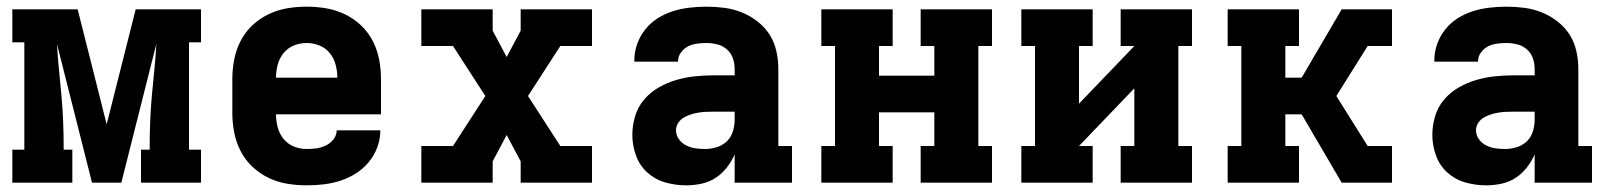

<svg xmlns="http://www.w3.org/2000/svg" viewBox="-20 -548 4840 576"><path d="M17 0V-99H53V-421H17V-520H213L300 -175L387 -520H583V-421H547V-99H583V0H403V-99H429V-104Q429 -143 430.5 -182Q432 -221 435.5 -260Q439 -299 443 -338Q447 -377 449 -416L344 0H256L151 -416Q153 -377 157 -338Q161 -299 164.5 -260Q168 -221 169.5 -182Q171 -143 171 -104V-99H197V0Z M900 8Q870 8 840.5 3Q811 -2 784.5 -15Q758 -28 736.5 -48.5Q715 -69 701.5 -95.5Q688 -122 682.5 -151Q677 -180 677 -210V-310Q677 -340 682.5 -369Q688 -398 701.5 -424.5Q715 -451 736.5 -471.5Q758 -492 785 -505Q812 -518 841 -523Q870 -528 900 -528Q930 -528 959 -523Q988 -518 1015 -505Q1042 -492 1063.5 -471.5Q1085 -451 1098.5 -424.5Q1112 -398 1117.5 -369Q1123 -340 1123 -310V-205H808Q808 -186 813 -166.5Q818 -147 830.5 -131.5Q843 -116 861.5 -108.5Q880 -101 900 -101Q915 -101 929.5 -103Q944 -105 957.5 -111.5Q971 -118 980.5 -130Q990 -142 990 -157H1121Q1121 -131 1112 -106.5Q1103 -82 1086.5 -62Q1070 -42 1048 -28Q1026 -14 1001.5 -6Q977 2 951.5 5Q926 8 900 8ZM808 -315H992Q992 -334 987 -353.5Q982 -373 969.5 -388.5Q957 -404 938.5 -411.5Q920 -419 900 -419Q880 -419 861.5 -411.5Q843 -404 830.5 -388.5Q818 -373 813 -353.5Q808 -334 808 -315Z M1244 0V-110H1339L1436 -260L1339 -410H1244V-520H1458V-456L1500 -377L1542 -456V-520H1756V-410H1661L1564 -260L1661 -110H1756V0H1542V-64L1500 -143L1458 -64V0Z M2039 8Q2007 8 1976.5 -0.5Q1946 -9 1922.5 -30Q1899 -51 1888 -81.5Q1877 -112 1877 -143Q1877 -172 1885.5 -200Q1894 -228 1912.5 -249.5Q1931 -271 1956 -285.5Q1981 -300 2008.5 -308Q2036 -316 2064.5 -319Q2093 -322 2121 -322H2184V-341Q2184 -358 2178.5 -373.5Q2173 -389 2160.5 -400Q2148 -411 2131.5 -415Q2115 -419 2099 -419Q2085 -419 2070.5 -417Q2056 -415 2043.5 -408.5Q2031 -402 2022.5 -390Q2014 -378 2014 -364V-363H1883V-367Q1883 -392 1891.5 -416Q1900 -440 1916 -460Q1932 -480 1953.5 -493.5Q1975 -507 1999 -514.5Q2023 -522 2048.5 -525Q2074 -528 2099 -528Q2126 -528 2153 -524.5Q2180 -521 2205 -511Q2230 -501 2252 -484Q2274 -467 2288.5 -444.5Q2303 -422 2309 -395Q2315 -368 2315 -341V-110H2356V0H2184V-85Q2175 -64 2160.5 -45.5Q2146 -27 2127 -14.5Q2108 -2 2085 3Q2062 8 2039 8ZM2095 -101Q2113 -101 2130.5 -106.5Q2148 -112 2160.5 -124Q2173 -136 2178.5 -153.5Q2184 -171 2184 -189V-213H2122Q2110 -213 2098 -212.5Q2086 -212 2074.5 -210Q2063 -208 2052 -204.5Q2041 -201 2031 -195Q2021 -189 2014.5 -179Q2008 -169 2008 -157Q2008 -142 2017 -130Q2026 -118 2039 -111.5Q2052 -105 2066.5 -103Q2081 -101 2095 -101Z M2444 0V-110H2485V-410H2444V-520H2658V-410H2617V-321H2783V-410H2742V-520H2956V-410H2915V-110H2956V0H2742V-110H2783V-211H2617V-110H2658V0Z M3044 0V-110H3085V-410H3044V-520H3258V-410H3217V-237L3383 -410H3342V-520H3556V-410H3515V-110H3556V0H3342V-110H3383V-283L3217 -110H3258V0Z M3663 0V-110H3704V-410H3663V-520H3877V-410H3836V-315H3885L4005 -520H4156V-410H4083L3989 -260L4083 -110H4156V0H4005L3885 -205H3836V-110H3877V0Z M4439 8Q4407 8 4376.5 -0.5Q4346 -9 4322.5 -30Q4299 -51 4288 -81.5Q4277 -112 4277 -143Q4277 -172 4285.5 -200Q4294 -228 4312.5 -249.5Q4331 -271 4356 -285.5Q4381 -300 4408.5 -308Q4436 -316 4464.5 -319Q4493 -322 4521 -322H4584V-341Q4584 -358 4578.5 -373.5Q4573 -389 4560.5 -400Q4548 -411 4531.5 -415Q4515 -419 4499 -419Q4485 -419 4470.5 -417Q4456 -415 4443.5 -408.5Q4431 -402 4422.5 -390Q4414 -378 4414 -364V-363H4283V-367Q4283 -392 4291.5 -416Q4300 -440 4316 -460Q4332 -480 4353.5 -493.5Q4375 -507 4399 -514.5Q4423 -522 4448.5 -525Q4474 -528 4499 -528Q4526 -528 4553 -524.5Q4580 -521 4605 -511Q4630 -501 4652 -484Q4674 -467 4688.5 -444.5Q4703 -422 4709 -395Q4715 -368 4715 -341V-110H4756V0H4584V-85Q4575 -64 4560.5 -45.5Q4546 -27 4527 -14.5Q4508 -2 4485 3Q4462 8 4439 8ZM4495 -101Q4513 -101 4530.5 -106.5Q4548 -112 4560.5 -124Q4573 -136 4578.5 -153.5Q4584 -171 4584 -189V-213H4522Q4510 -213 4498 -212.5Q4486 -212 4474.5 -210Q4463 -208 4452 -204.5Q4441 -201 4431 -195Q4421 -189 4414.5 -179Q4408 -169 4408 -157Q4408 -142 4417 -130Q4426 -118 4439 -111.5Q4452 -105 4466.5 -103Q4481 -101 4495 -101Z"/></svg>

Font: Iosevka HT Extrabold Extended
Style: Regular
Weight: 800
Width: 7
Monospace: yes
Designer: Belleve Invis
Foundry: Belleve Invis
Version: Version 32.3.0; ttfautohint (v1.8.4)